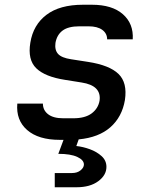

<svg xmlns="http://www.w3.org/2000/svg" viewBox="-20 -580 640 810"><path d="M232 10Q142 10 94.5 -31.5Q47 -73 53 -143H161Q161 -115 183 -98Q205 -81 247 -81H289Q339 -81 366.5 -101.5Q394 -122 400 -155Q409 -219 324 -232L255 -243Q170 -256 133 -292Q96 -328 108 -400Q120 -475 176 -517.5Q232 -560 330 -560H368Q453 -560 498.5 -520Q544 -480 540 -414H432Q432 -439 411.5 -454Q391 -469 353 -469H315Q268 -469 244 -451Q220 -433 214 -399Q210 -369 225 -352.5Q240 -336 280 -330L351 -319Q442 -305 480 -268Q518 -231 507 -158Q495 -87 446 -43.5Q397 0 312 8L302 36Q330 39 359 49.5Q388 60 408.5 78.5Q429 97 429 124Q429 159 394.5 184.5Q360 210 303 210H211V150H284Q306 150 320 138.5Q334 127 334 114Q334 95 306 82Q278 69 226 69L248 10Z"/></svg>

Font: NKDuy Mono SemiBold
Style: Italic
Weight: 600
Italic angle: -9°
Monospace: yes
Designer: NKDuy
Foundry: NKDuy
Version: Version 2.251; ttfautohint (v1.8.4.7-5d5b)